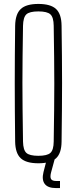

<svg xmlns="http://www.w3.org/2000/svg" viewBox="-20 -825 390 976"><path d="M175 5Q113 5 85.5 -20.5Q58 -46 57 -105Q56 -191.5 55.5 -263.8Q55 -336 55 -403.2Q55 -470.5 55.5 -541Q56 -611.5 57 -694Q58 -753.5 85.5 -779.2Q113 -805 175 -805Q237.5 -805 265 -779.2Q292.5 -753.5 293 -694Q294 -611.5 294.8 -541Q295.5 -470.5 295.5 -403.2Q295.5 -336 294.8 -263.8Q294 -191.5 293 -105Q292.5 -46 265 -20.5Q237.5 5 175 5ZM175 -33Q220 -33 236.2 -47.8Q252.5 -62.5 253 -105Q254.5 -194.5 255.2 -264.8Q256 -335 256 -399.2Q256 -463.5 255.2 -533.8Q254.5 -604 253 -694Q252.5 -737 236.2 -752Q220 -767 175 -767Q130 -767 114 -752Q98 -737 97 -694Q95.5 -606.5 94.8 -537.5Q94 -468.5 94 -404.2Q94 -340 94.8 -268.8Q95.5 -197.5 97 -105Q98 -62.5 114 -47.8Q130 -33 175 -33ZM285 131H264Q223.5 131 207.5 110Q191.5 89 201 50L218 -16H258L240 50Q233.5 74 239.2 84.5Q245 95 265 95H285Z"/></svg>

Font: Big Shoulders Text SC Thin
Style: Regular
Weight: 100
Designer: Patric King
Foundry: XO Type Co
Version: Version 2.002